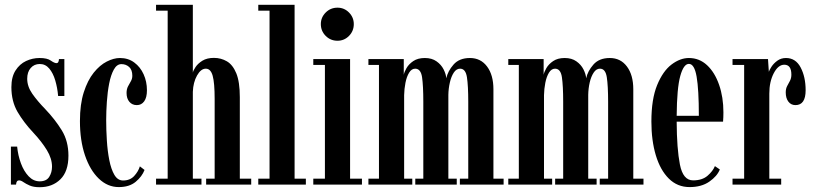

<svg xmlns="http://www.w3.org/2000/svg" viewBox="-20 -770 3394 801"><path d="M145.5 11Q120 11 104 4Q88 -3 77.8 -10.2Q67.5 -17.5 59.5 -17.5Q48 -17.5 47 0H25.5V-158.5H51.5Q55 -122 67.2 -88.8Q79.5 -55.5 99.5 -34.5Q119.5 -13.5 145.5 -13.5Q173.5 -13.5 185.2 -32Q197 -50.5 197 -74.5Q197 -108.5 175.5 -143.8Q154 -179 119.5 -216Q79 -259 53.2 -303.2Q27.5 -347.5 27.5 -406.5Q27.5 -449 44.8 -476Q62 -503 88.8 -515.5Q115.5 -528 145 -528Q177 -528 192 -517.2Q207 -506.5 216 -506.5Q225 -506.5 226 -523.5H248.5V-369.5H222.5Q219.5 -404 210.5 -434.5Q201.5 -465 185.5 -484Q169.5 -503 146 -503Q122.5 -503 108 -486.2Q93.5 -469.5 93.5 -441.5Q93.5 -409.5 114.5 -379.2Q135.5 -349 169.5 -314Q210 -271.5 237.8 -226.2Q265.5 -181 265.5 -120.5Q265.5 -55 232 -22Q198.5 11 145.5 11Z M475.5 10.5Q429 10.5 392.2 -24.8Q355.5 -60 334.5 -122Q313.5 -184 313.5 -265Q313.5 -335 329.5 -385Q345.5 -435 371 -466.8Q396.5 -498.5 425.5 -513.2Q454.5 -528 480.5 -528Q515 -528 540.2 -509.2Q565.5 -490.5 579.2 -460Q593 -429.5 593 -393.5Q593 -363 581.5 -347.2Q570 -331.5 551 -331.5Q531.5 -331.5 519.8 -345.2Q508 -359 508 -382Q508 -398 514 -409.5Q520 -421 526 -431.2Q532 -441.5 532 -454Q532 -478.5 518.8 -490.5Q505.5 -502.5 486.5 -502.5Q467.5 -502.5 455 -480Q442.5 -457.5 435.5 -421.8Q428.5 -386 425.8 -345.5Q423 -305 423 -268.5Q423 -228 425.8 -184Q428.5 -140 436 -102Q443.5 -64 457.2 -40.5Q471 -17 493.5 -17Q522.5 -17 539.8 -35.8Q557 -54.5 563.5 -76L583 -61Q572.5 -33.5 546 -11.5Q519.5 10.5 475.5 10.5Z M631 0V-24.5H679.5V-725.5H631V-750H784.5V-467Q786 -475.5 795.8 -490.2Q805.5 -505 824.5 -516.8Q843.5 -528.5 872.5 -528.5Q902 -528.5 926.5 -514.2Q951 -500 965.8 -464.2Q980.5 -428.5 980.5 -364.5V-24.5H1028V0H840V-24.5H875.5V-357Q875.5 -424.5 867.2 -454Q859 -483.5 838.5 -483.5Q818 -483.5 802 -455Q786 -426.5 784.5 -387V-24.5H820.5V0Z M1057.5 0V-24.5H1104.5V-725.5H1057.5V-750H1209V-24.5H1256V0Z M1388 -600Q1359 -600 1338.8 -620.2Q1318.5 -640.5 1318.5 -669.5Q1318.5 -697.5 1338.8 -717.8Q1359 -738 1388 -738Q1416 -738 1436 -717.8Q1456 -697.5 1456 -669.5Q1456 -640.5 1436 -620.2Q1416 -600 1388 -600ZM1287 0V-24.5H1335.5V-499H1287V-523.5H1440.5V-24.5H1490V0Z M1517 0V-24.5H1561V-499H1517V-523.5H1664.5V-458Q1666.5 -469.5 1676 -486Q1685.5 -502.5 1704.2 -515.2Q1723 -528 1752.5 -528Q1781.5 -528 1801 -514.2Q1820.5 -500.5 1830.5 -480.8Q1840.5 -461 1842 -443.5Q1848 -473 1872 -500.5Q1896 -528 1940.5 -528Q1985.5 -528 2012 -492.5Q2038.5 -457 2038.5 -397.5V-24.5H2081V0H1898.5V-24.5H1933.5V-345Q1933.5 -412 1928 -447.8Q1922.5 -483.5 1899.5 -483.5Q1884 -483.5 1873.2 -467.2Q1862.5 -451 1856.8 -426Q1851 -401 1850.5 -374.5V-24.5H1885.5V0H1712.5V-24.5H1746V-345Q1746 -412 1740.8 -447.8Q1735.5 -483.5 1712 -483.5Q1697 -483.5 1686.8 -466.8Q1676.5 -450 1671.5 -424.5Q1666.5 -399 1666 -373V-24.5H1700V0Z M2100.5 0V-24.5H2144.5V-499H2100.5V-523.5H2248V-458Q2250 -469.5 2259.5 -486Q2269 -502.5 2287.8 -515.2Q2306.5 -528 2336 -528Q2365 -528 2384.5 -514.2Q2404 -500.5 2414 -480.8Q2424 -461 2425.5 -443.5Q2431.5 -473 2455.5 -500.5Q2479.5 -528 2524 -528Q2569 -528 2595.5 -492.5Q2622 -457 2622 -397.5V-24.5H2664.5V0H2482V-24.5H2517V-345Q2517 -412 2511.5 -447.8Q2506 -483.5 2483 -483.5Q2467.5 -483.5 2456.8 -467.2Q2446 -451 2440.2 -426Q2434.5 -401 2434 -374.5V-24.5H2469V0H2296V-24.5H2329.5V-345Q2329.5 -412 2324.2 -447.8Q2319 -483.5 2295.5 -483.5Q2280.5 -483.5 2270.2 -466.8Q2260 -450 2255 -424.5Q2250 -399 2249.5 -373V-24.5H2283.5V0Z M2857 10.5Q2806 10.5 2770.2 -25Q2734.5 -60.5 2716 -122.2Q2697.5 -184 2697.5 -263Q2697.5 -356.5 2721.5 -415Q2745.5 -473.5 2781.5 -500.8Q2817.5 -528 2854 -528Q2897.5 -528 2929.8 -498Q2962 -468 2980 -416.2Q2998 -364.5 2998 -301Q2998 -280.5 2996.5 -262.5H2803Q2803.5 -149.5 2816.5 -83.5Q2829.5 -17.5 2871.5 -17.5Q2909.5 -17.5 2931.8 -36.8Q2954 -56 2962.5 -77L2983 -63Q2972 -35 2939.2 -12.2Q2906.5 10.5 2857 10.5ZM2854 -503.5Q2832 -503.5 2818 -453Q2804 -402.5 2803 -287H2895.5Q2895.5 -397 2886.2 -450.2Q2877 -503.5 2854 -503.5Z M3036 0V-24.5H3084.5V-499H3036V-523.5H3184L3187.5 -470.5Q3189.5 -477.5 3198.5 -491.5Q3207.5 -505.5 3223 -516.8Q3238.5 -528 3259 -528Q3299.5 -528 3320.2 -488.5Q3341 -449 3341 -393.5Q3341 -331.5 3298.5 -331.5Q3280 -331.5 3269 -346Q3258 -360.5 3258 -384.5Q3258 -400 3264 -411.2Q3270 -422.5 3275.8 -433.2Q3281.5 -444 3281.5 -458.5Q3281.5 -500 3252 -500Q3226.5 -500 3208 -464.5Q3189.5 -429 3189.5 -379.5V-24.5H3239V0Z"/></svg>

Font: Imbue 50pt SemiBold
Style: Regular
Weight: 600
Designer: Tyler Finck
Foundry: Etcetera Type Company
Version: Version 1.102; ttfautohint (v1.8.3)